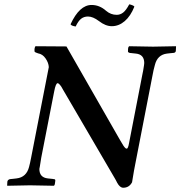

<svg xmlns="http://www.w3.org/2000/svg" viewBox="-20 -862 839 893"><path d="M594.2 -14.2Q580.6 11.2 553.2 11.2Q537.6 11.2 524.9 -12.2Q523.4 -16.1 519.3 -23.2Q515.1 -30.3 514.2 -32.2L272 -446.8Q271 -448.7 268.6 -452.9Q266.1 -457 265.1 -459Q253.9 -475.1 248 -475.1Q239.3 -475.1 231.9 -436L171.9 -128.9Q169.4 -114.7 165 -85.9Q163.1 -78.1 163.1 -76.2Q163.1 -36.6 202.1 -32.2Q205.6 -31.7 213.6 -31Q221.7 -30.3 225.1 -29.8Q228 -29.8 235.8 -27.8Q238.3 -23.4 236.8 -18.1L234.9 -4.9Q233.4 -0.5 231 2Q139.2 0 124 0H115.2Q96.2 0 14.2 2L13.2 1Q13.2 -11.2 14.2 -17.1Q15.6 -25.9 25.9 -28.8Q32.2 -29.3 42.7 -30.5Q53.2 -31.7 57.1 -32.2Q103 -37.6 115.2 -85.9Q119.6 -101.6 125 -129.9L207 -549.8Q206.1 -569.8 192.1 -590.1Q178.2 -610.4 157.2 -613.8Q142.6 -618.7 141.1 -621.1Q138.7 -635.3 144 -646L146 -647L289.1 -646L538.1 -210.9Q547.4 -194.3 554.2 -184.1Q564.5 -168.9 569.8 -170.9Q575.7 -170.9 580.1 -195.8L642.1 -515.1Q645.5 -528.8 649.9 -559.1Q649.9 -561 650.4 -564.2Q650.9 -567.4 650.9 -568.8Q650.9 -608.9 611.8 -612.8Q607.9 -613.3 600.6 -614Q593.3 -614.7 589.8 -615.2Q579.1 -615.2 575.2 -621.1Q575.2 -634.3 576.2 -640.1Q578.1 -643.1 580.1 -647Q671.9 -645 691.9 -645Q706.1 -645 797.9 -647L798.8 -646Q798.8 -633.8 797.9 -627Q797.9 -618.2 789.1 -616.2Q782.7 -615.7 771.5 -614.5Q760.3 -613.3 756.8 -612.8Q711.9 -607.4 700.2 -559.1Q693.4 -534.7 689.9 -514.2L609.9 -103Q604.5 -78.1 594.2 -14.2ZM522.9 -793Q539.1 -793 552.7 -803.5Q566.4 -814 581.1 -841.8Q587.9 -840.8 595.7 -837.6Q603.5 -834.5 605 -831.1Q587.4 -787.1 560.1 -763.7Q532.7 -740.2 500 -740.2Q470.7 -740.2 439.9 -764.2Q412.1 -785.2 389.2 -785.2Q370.6 -785.2 357.2 -774.7Q343.8 -764.2 332 -738.8Q312 -741.7 308.1 -749Q349.6 -838.9 405.8 -838.9Q442.9 -838.9 473.1 -812Q495.1 -793 522.9 -793Z"/></svg>

Font: Common Serif Medium
Style: Italic
Weight: 500
Italic angle: -12°
Designer: Philipp H. Poll, Khaled Hosny
Foundry: Stefan Peev, Context Ltd.
Version: Version 1.026